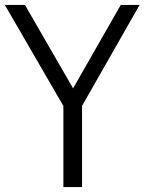

<svg xmlns="http://www.w3.org/2000/svg" viewBox="-37 -760 588 780"><path d="M220.5 0V-362.8L236.8 -301.3L-17.4 -740H64.3L271.6 -380.8H248.3L453.6 -740H530.2L280 -301.3L296.3 -362V0Z"/></svg>

Font: Encode Sans SC Condensed Thin
Style: Regular
Weight: 100
Width: 3
Designer: Multiple Designers
Foundry: Impallari Type
Version: Version 3.002